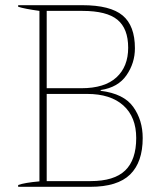

<svg xmlns="http://www.w3.org/2000/svg" viewBox="-20 -720 608 740"><path d="M50 -7Q75 -16 132 -21V-678Q74 -686 50 -694V-700H297Q405 -700 452.5 -660.5Q500 -621 500 -534Q500 -477 467.5 -430Q435 -383 368 -373V-370Q457 -359 493.5 -308Q530 -257 530 -188Q530 -95 481.5 -47.5Q433 0 328 0H50ZM294 -380Q383 -380 428.5 -421.5Q474 -463 474 -536Q474 -610 432.5 -644Q391 -678 298 -678H160V-380ZM329 -22Q420 -22 462.5 -63Q505 -104 505 -188Q505 -269 455.5 -313.5Q406 -358 316 -358H160V-22Z"/></svg>

Font: Trirong Thin
Style: Regular
Weight: 250
Designer: Katatrad Team
Foundry: CadsonDemak
Version: Version 1.001